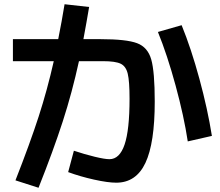

<svg xmlns="http://www.w3.org/2000/svg" viewBox="-20 -840 1040 907"><path d="M302 -27 329 -128Q380 -111 427.5 -99.5Q475 -88 497 -88Q545 -88 568.5 -157Q592 -226 592 -374Q592 -456 583.5 -491.5Q575 -527 550 -539Q525 -551 467 -551H353Q321 -404 276.5 -266.5Q232 -129 162 47L53 12Q122 -164 162.5 -289Q203 -414 234 -551H41V-655H255Q272 -740 285 -820L401 -807Q389 -735 374 -655H455Q577 -655 627.5 -636Q678 -617 694.5 -559Q711 -501 711 -360Q711 -164 667 -70.5Q623 23 529 23Q490 23 424.5 8.5Q359 -6 302 -27ZM838 -721Q883 -611 922 -467.5Q961 -324 981 -198L867 -172Q849 -291 809.5 -436Q770 -581 726 -689Z"/></svg>

Font: Enso SemiBold
Style: Regular
Weight: 600
Designer: Coji Morishita
Foundry: UNDERFOREST DESIGN
Version: Version 1.000